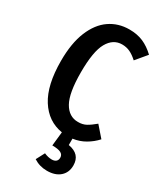

<svg xmlns="http://www.w3.org/2000/svg" viewBox="-234 -787 944 1120"><g transform="rotate(30 238.0 -227.5)"><path d="M320 13V56Q403 70 403 146Q403 194 371 222Q339 250 284 250Q234 250 194 224L224 167Q251 179 276 179Q293 179 303.5 170.5Q314 162 314 145Q314 125 296 115.5Q278 106 238 106L248 12Q149 -4 92 -94Q35 -184 35 -347Q35 -466 68 -546Q101 -626 158.5 -665.5Q216 -705 290 -705Q343 -705 383.5 -687.5Q424 -670 462 -634L401 -561Q375 -585 350.5 -596.5Q326 -608 297 -608Q237 -608 203 -548Q169 -488 169 -347Q169 -208 203 -147.5Q237 -87 299 -87Q330 -87 353 -99.5Q376 -112 407 -138L468 -68Q440 -37 402.5 -15Q365 7 320 13Z"/></g></svg>

Font: Fira Sans Compressed Medium
Style: Regular
Weight: 500
Width: 1
Designer: bBox Type GmbH & Carrois Corporate GbR & Edenspiekermann AG
Foundry: bBox Type GmbH & Carrois Corporate GbR & Edenspiekermann AG
Version: Version 4.301